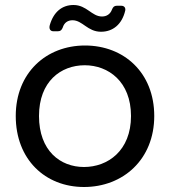

<svg xmlns="http://www.w3.org/2000/svg" viewBox="-20 -739 680 768"><path d="M316 9C472 9 597 -101 597 -275C597 -448 476 -557 320 -557C165 -557 43 -448 43 -275C43 -101 161 9 316 9ZM316 -71C221 -71 136 -136 136 -275C136 -413 223 -478 319 -478C413 -478 504 -413 504 -275C504 -136 411 -71 316 -71ZM274 -719C228 -719 194 -691 179 -638C175 -623 182 -614 193 -614H212C222 -614 227 -619 231 -629C237 -649 252 -658 270 -658C310 -658 330 -612 384 -612C431 -612 468 -641 481 -697C483 -709 476 -716 465 -716H447C437 -716 432 -711 428 -701C421 -682 406 -673 388 -673C347 -673 327 -719 274 -719Z"/></svg>

Font: Arvore Sans
Style: Regular
Weight: 400
Designer: Jonny Pinhorn (Latin) Dan Schunck (customization for Arvore)
Version: Version 1.000;Glyphs 3.3 (3305)